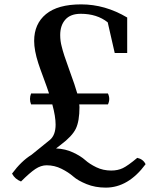

<svg xmlns="http://www.w3.org/2000/svg" viewBox="-20 -836 685 877"><path d="M488 -57Q518 -57 541 -68Q564 -79 607 -115Q634 -109 645 -86Q566 21 463 21Q415 21 375.5 5Q336 -11 314.5 -30Q293 -49 261 -65Q229 -81 193 -81Q167 -81 141.5 -64Q116 -47 76 -7Q48 -18 35 -43Q77 -100 124 -129L208 -197Q234 -219 234 -267Q234 -304 219 -359H122Q112 -384 122 -409H204Q196 -434 178.5 -481Q161 -528 155 -547Q136 -606 136 -649Q136 -727 190 -771.5Q244 -816 351 -816Q460 -816 561 -756V-594H504L472 -734Q423 -773 349 -773Q302 -773 278.5 -746.5Q255 -720 255 -676Q255 -648 262 -623Q269 -592 296.5 -517Q324 -442 333 -409H473Q485 -384 473 -359H342Q343 -355 343 -347Q343 -283 326.5 -248.5Q310 -214 258 -175L236 -158Q279 -156 314 -139.5Q349 -123 369 -105Q389 -87 420 -72Q451 -57 488 -57Z"/></svg>

Font: Adamina
Style: Regular
Weight: 400
Designer: Cyreal (www.cyreal.org)
Foundry: Alexei Vanyashin
Version: Version 1.013